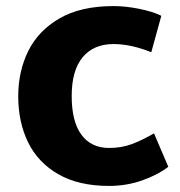

<svg xmlns="http://www.w3.org/2000/svg" viewBox="-20 -600 592 632"><path d="M40 -283Q40 -365 73 -432Q106 -499 176 -539.5Q246 -580 354 -580Q393 -580 438 -571Q483 -562 511 -548L478 -428Q411 -455 354 -455Q288 -455 252 -411.5Q216 -368 216 -284Q216 -200 248 -156.5Q280 -113 339 -113Q379 -113 412 -125Q445 -137 487 -161L534 -51Q499 -24 447.5 -6Q396 12 339 12Q239 12 172 -26.5Q105 -65 72.5 -131.5Q40 -198 40 -283Z"/></svg>

Font: Martel Sans Black
Style: Regular
Weight: 900
Designer: Dan Reynolds and Mathieu Réguer
Foundry: Dan Reynolds and Mathieu Réguer
Version: Version 1.002; ttfautohint (v1.1) -l 5 -r 5 -G 72 -x 0 -D la